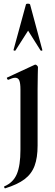

<svg xmlns="http://www.w3.org/2000/svg" viewBox="-20 -750 303 1052"><path d="M188 -382Q188 -370 187 -342Q186 -314 186 -262V48Q186 114 169.5 158.5Q153 203 114.5 232Q76 261 8 282Q6 283 3.5 277.5Q1 272 4 271Q53 250 72.5 203Q92 156 92 71V-260Q92 -293 86 -308.5Q80 -324 63 -324Q56 -324 46.5 -321Q37 -318 26 -313Q22 -312 19 -318Q16 -324 19 -325L170 -395Q172 -396 173 -396Q178 -396 183 -391Q188 -386 188 -382ZM212 -476Q214 -474 209 -472.5Q204 -471 202 -474L134 -582L65 -474Q64 -471 58.5 -472.5Q53 -474 54 -476L122 -725Q123 -730 133 -730Q143 -730 145 -725Z"/></svg>

Font: Cormorant Garamond Light
Style: Bold
Weight: 700
Version: Version 4.001